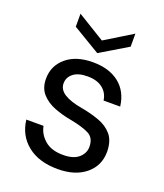

<svg xmlns="http://www.w3.org/2000/svg" viewBox="-134 -800 770 901"><g transform="rotate(20 251.0 -349.0)"><path d="M260 12Q166 12 109 -33.5Q52 -79 43 -156H129Q136 -117 169 -88Q202 -59 261 -59Q313 -59 339 -82Q365 -105 365 -137Q365 -182 332 -198.5Q299 -215 240 -226Q195 -234 155 -249.5Q115 -265 89.5 -293.5Q64 -322 64 -368Q64 -433 113 -474.5Q162 -516 246 -516Q327 -516 377 -476.5Q427 -437 436 -364H353Q348 -401 320 -423Q292 -445 245 -445Q198 -445 173.5 -425.5Q149 -406 149 -376Q149 -345 179.5 -325.5Q210 -306 268 -296Q318 -287 359 -272Q400 -257 425 -227.5Q450 -198 451 -144Q451 -74 399 -31Q347 12 260 12ZM249 -563 112 -645V-710L249 -626L386 -710V-645Z"/></g></svg>

Font: DM Sans
Style: Regular
Weight: 400
Designer: Colophon Foundry, Jonny Pinhorn
Foundry: Colophon Foundry
Version: Version 4.004; ttfautohint (v1.8.4.7-5d5b)